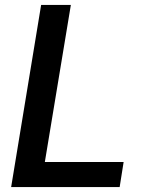

<svg xmlns="http://www.w3.org/2000/svg" viewBox="-20 -755 640 775"><path d="M25 0 146 -735H266L161 -101H479L463 0Z"/></svg>

Font: Iosevka Extended Oblique
Style: Bold
Weight: 700
Width: 7
Italic angle: -9°
Monospace: yes
Designer: Belleve Invis
Foundry: Belleve Invis
Version: Version 32.5.0; ttfautohint (v1.8.4)